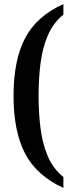

<svg xmlns="http://www.w3.org/2000/svg" viewBox="-20 -784 354 936"><path d="M289 132Q158 72 102 -36Q46 -144 46 -317Q46 -490 102 -597.5Q158 -705 289 -764V-713Q238 -671 212 -608.5Q186 -546 177 -471.5Q168 -397 168 -317Q168 -238 177 -162.5Q186 -87 212 -24.5Q238 38 289 79Z"/></svg>

Font: Noto Serif Georgian ExtraCondensed SemiBold
Style: Regular
Weight: 600
Width: 2
Designer: Monotype Design Team, Akaki Razmadze
Foundry: Google LLC
Version: Version 2.003; ttfautohint (v1.8.4.7-5d5b)